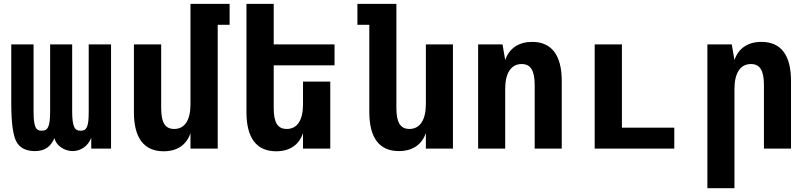

<svg xmlns="http://www.w3.org/2000/svg" viewBox="-20 -780 4254 1008"><path d="M162.6 13.2C214.4 13.2 244.6 -8.3 266.1 -54.7C270 -37.1 279.8 -21 299.8 -6.8C316.9 5.4 337.9 13.2 361.3 13.2C404.3 13.2 442.9 -13.7 459 -56.6V0H563V-546.9H445.8V-195.8C445.8 -154.3 443.4 -128.9 436.5 -113.8C429.2 -97.2 417.5 -93.8 403.3 -93.8C387.7 -93.8 376.5 -98.1 369.1 -114.7C362.3 -129.9 358.9 -155.3 358.9 -195.8V-546.9H243.2V-195.8C243.2 -155.3 240.2 -129.9 233.4 -114.7C226.1 -98.1 214.4 -93.8 198.7 -93.8C184.6 -93.8 173.3 -97.2 166 -113.8C159.2 -128.9 156.2 -154.3 156.2 -195.8V-546.9H39.1V-238.8C39.1 -127.4 49.8 -66.4 66.4 -35.6C83 -4.9 115.2 13.2 162.6 13.2Z M838.9 14.2C912.1 14.2 960 -21 980 -81.1V0H1123V-649.9H1185.5V-759.8H980V-232.9C980 -150.9 951.2 -103 894.5 -103C846.7 -103 826.2 -136.7 826.2 -212.9V-546.9H683.1V-190.9C683.1 -54.7 736.8 14.2 838.9 14.2Z M1429.7 14.2C1502.9 14.2 1550.8 -21 1570.8 -81.1V0H1713.9V-351.6H1570.8V-232.9C1570.8 -150.9 1542 -103 1485.4 -103C1437.5 -103 1417 -136.7 1417 -212.9V-437H1736.3V-546.9H1417V-759.8H1273.9V-190.9C1273.9 -54.7 1327.6 14.2 1429.7 14.2Z M2074.2 13.2C2147 13.2 2195.8 -22 2215.8 -82V0H2357.9V-546.9H2215.8V-233.9C2215.8 -151.9 2186 -103 2129.4 -103C2082 -103 2061 -136.7 2061 -213.9V-759.8H1856.4V-649.9H1918.9V-191.9C1918.9 -54.7 1972.7 13.2 2074.2 13.2Z M2490.2 0H2632.3V-313C2632.3 -395 2662.1 -443.8 2718.8 -443.8C2766.1 -443.8 2787.1 -409.7 2787.1 -333V0H2929.2V-355C2929.2 -491.2 2875 -560.1 2773.9 -560.1C2704.6 -560.1 2653.3 -527.3 2632.3 -464.8L2618.2 -546.9H2490.2Z M3102.1 0H3520V-109.9H3245.1V-546.9H3102.1Z M3693.8 208H3835.9V-313C3835.9 -395 3865.7 -443.8 3922.4 -443.8C3969.7 -443.8 3990.7 -410.2 3990.7 -333V0H4132.8V-355C4132.8 -492.2 4079.1 -560.1 3977.5 -560.1C3904.8 -560.1 3856 -524.9 3835.9 -464.8L3821.8 -546.9H3693.8Z"/></svg>

Font: Hack
Style: Bold
Weight: 700
Monospace: yes
Designer: Christopher Simpkins
Foundry: Christopher Simpkins
Version: Version 2.010